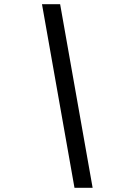

<svg xmlns="http://www.w3.org/2000/svg" viewBox="-20 -730 640 910"><path d="M333 160 179 -710H265L419 160Z"/></svg>

Font: TypoPRO Source Code Pro
Style: Italic
Weight: 600
Italic angle: -11°
Monospace: yes
Designer: Paul D. Hunt, Teo Tuominen
Foundry: Adobe Systems Incorporated
Version: Version 1.030;PS 1.0;hotconv 1.0.84;makeotf.lib2.5.63406